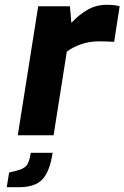

<svg xmlns="http://www.w3.org/2000/svg" viewBox="-20 -563 518 799"><path d="M139 -537H271L277 -468Q310 -503 345.5 -523Q381 -543 424 -543Q458 -543 478 -537L455 -389Q417 -391 393 -391Q352 -391 317.5 -379Q283 -367 258 -348L203 0H54ZM18 155 46 148Q77 141 89.5 127Q102 113 108 73H199Q187 151 156.5 183.5Q126 216 59 216H8Z"/></svg>

Font: Exo
Style: Bold Italic
Weight: 700
Italic angle: -9°
Designer: Natanael Gama
Foundry: Natanael Gama
Version: Version 1.500; ttfautohint (v1.6)